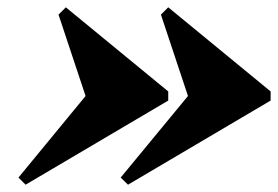

<svg xmlns="http://www.w3.org/2000/svg" viewBox="-20 -650 760 525"><path d="M214 -387.5 140 -610 160 -630 440 -400V-375L50 -145L30.5 -164.5ZM494 -387.5 420 -610 440 -630 720 -400V-375L330 -145L310 -164.5Z"/></svg>

Font: Bodoni* 06pt Fatface
Style: Italic
Weight: 900
Italic angle: -13°
Version: Version 2.3